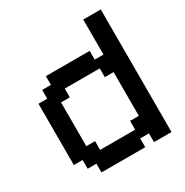

<svg xmlns="http://www.w3.org/2000/svg" viewBox="-196 -1156 1142 1187"><g transform="rotate(-30 375.0 -562.5)"><path d="M500 -250V-312.5H562.5V-625H500V-687.5H250V-625H187.5V-312.5H250V-250ZM187.5 -125V-187.5H125V-250H62.5V-687.5H125V-750H187.5V-812.5H500V-750H562.5V-1000H687.5V-125H562.5V-187.5H500V-125Z"/></g></svg>

Font: Better VCR
Style: Regular
Weight: 400
Designer: artdzyk
Foundry: https://fontstruct.com
Version: Version 1.0